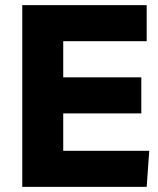

<svg xmlns="http://www.w3.org/2000/svg" viewBox="-20 -730 619 750"><path d="M553 -569H227V-428H532V-287H227V-141H563L553 0H67V-710H553Z"/></svg>

Font: Livvic
Style: Bold
Weight: 700
Designer: Jacques Le Bailly, Baron von Fonthausen
Version: Version 1.001; ttfautohint (v1.8.2)